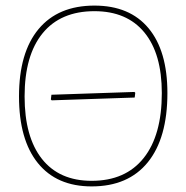

<svg xmlns="http://www.w3.org/2000/svg" viewBox="-20 -662 667 687"><path d="M318 -642Q444 -642 511.5 -561Q579 -480 579 -329Q579 -168 509 -81.5Q439 5 308 5Q183 5 115.5 -78.5Q48 -162 48 -317Q48 -474 118 -558Q188 -642 318 -642ZM318 -622Q197 -622 132.5 -543Q68 -464 68 -317Q68 -172 130 -93.5Q192 -15 308 -15Q429 -15 494 -96.5Q559 -178 559 -329Q559 -470 496.5 -546Q434 -622 318 -622ZM165 -303 162 -306 164 -323 461 -333 464 -330 462 -313Z"/></svg>

Font: Alegreya Sans Thin
Style: Regular
Weight: 100
Designer: Juan Pablo del Peral
Foundry: Huerta Tipografica
Version: Version 2.007